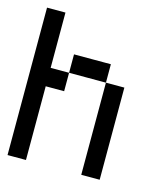

<svg xmlns="http://www.w3.org/2000/svg" viewBox="-83 -565 541 629"><g transform="rotate(15 187.5 -250.0)"><path d="M0 -437.5V-500H62.5V-437.5ZM0 -375V-437.5H62.5V-375ZM0 -312.5V-375H62.5V-312.5ZM0 -250V-312.5H62.5V-250ZM0 -187.5V-250H62.5V-187.5ZM0 -125V-187.5H62.5V-125ZM0 -62.5V-125H62.5V-62.5ZM0 0V-62.5H62.5V0ZM62.5 -250V-312.5H125V-250ZM125 -312.5V-375H187.5V-312.5ZM187.5 -312.5V-375H250V-312.5ZM250 -250V-312.5H312.5V-250ZM250 -187.5V-250H312.5V-187.5ZM250 -125V-187.5H312.5V-125ZM250 -62.5V-125H312.5V-62.5ZM250 0V-62.5H312.5V0Z"/></g></svg>

Font: AprilSans
Style: Regular
Weight: 400
Designer: typesprite
Version: Version 1.001;PS 001.001;hotconv 1.0.88;makeotf.lib2.5.64775